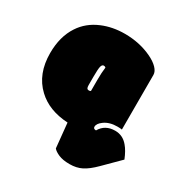

<svg xmlns="http://www.w3.org/2000/svg" viewBox="-169 -684 961 1001"><g transform="rotate(30 311.5 -183.5)"><path d="M533.2 -438.5Q533.2 -458.5 513.9 -478.5Q494.6 -498.5 460.9 -514.6Q387.2 -549.8 297.9 -549.8Q224.1 -549.8 163.1 -523.9Q93.3 -494.6 54.7 -435.5Q9.8 -367.7 9.8 -268.1Q9.8 -142.6 86.9 -70.3Q154.8 -5.9 269.5 0.5L284.2 147.9Q294.9 161.1 320.3 172.1Q345.7 183.1 386.7 183.1Q427.7 183.1 459.2 167.2Q490.7 151.4 529.3 112.8L623 19.5Q605 -24.9 584 -49.3Q553.2 -86.9 506.8 -86.9Q446.3 -86.9 418.5 -38.1Q401.9 -38.1 401.9 -50.8Q401.9 -70.3 427.7 -88.9Q458 -111.3 505.9 -111.3Q525.4 -111.3 533.2 -109.4ZM297.4 -346.2Q293 -316.4 293 -268.6V-203.1Q289.6 -199.7 281.7 -199.7Q273.9 -199.7 270.5 -205.1Q267.1 -210.4 267.1 -223.6V-273.4Q267.1 -320.3 271 -335.7Q274.9 -351.1 285.6 -351.1Q292.5 -351.1 297.4 -346.2Z"/></g></svg>

Font: Friends & Family
Style: Regular
Weight: 400
Designer: Sarang Kulkarni, Maithili Shingre, Noopur Datye
Foundry: Ek Type
Version: Version 1.000;hotconv 1.0.117;makeotfexe 2.5.65602